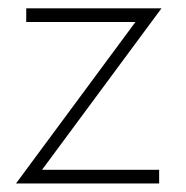

<svg xmlns="http://www.w3.org/2000/svg" viewBox="-20 -430 437 450"><path d="M41.5 -410.5H358.5L78.5 -32H353V0H17.5L297.5 -378.5H41.5Z"/></svg>

Font: League Spartan Extralight
Style: Regular
Weight: 200
Foundry: The League of Moveable Type
Version: Version 2.300; ttfautohint (v1.8.3)